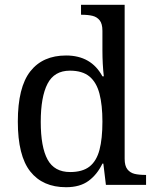

<svg xmlns="http://www.w3.org/2000/svg" viewBox="-20 -780 654 810"><path d="M258.8 9.8Q160.2 9.8 107.7 -56.6Q55.2 -123 55.2 -267.1Q55.2 -411.6 107.7 -478.8Q160.2 -545.9 258.8 -545.9Q364.7 -545.9 412.1 -458H418Q412.1 -509.3 412.1 -567.9V-649.9Q412.1 -679.7 400.6 -694.1Q389.2 -708.5 370.6 -713.1Q352.1 -717.8 321.8 -717.8V-759.8H505.9V-109.9Q505.9 -80.6 517.3 -65.9Q528.8 -51.3 547.4 -46.6Q565.9 -42 596.2 -42V0H426.8L416 -89.8H412.1Q390.1 -43.9 353.8 -17.1Q317.4 9.8 258.8 9.8ZM275.9 -54.2Q328.1 -54.2 357.7 -77.4Q387.2 -100.6 399.7 -147.7Q412.1 -194.8 412.1 -267.1Q412.1 -336.4 399.7 -384.5Q387.2 -432.6 357.4 -457.3Q327.6 -481.9 274.9 -481.9Q209 -481.9 180.4 -426.5Q151.9 -371.1 151.9 -266.1Q151.9 -159.7 180.7 -106.9Q209.5 -54.2 275.9 -54.2Z"/></svg>

Font: Satisar Sharada
Style: Regular
Weight: 400
Designer: Vinodh Rajan & Sunil Mahnoori
Version: 2.2